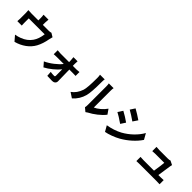

<svg xmlns="http://www.w3.org/2000/svg" viewBox="387 -2482 4226 4226"><g transform="rotate(45 2500.0 -368.5)"><path d="M822.3 -659.2 909.2 -606.4Q898.4 -576.2 888.7 -526.4Q860.4 -363.3 795.9 -243.2Q736.3 -133.8 629.4 -56.2Q522.5 21.5 387.7 56.6L284.2 -63.5Q359.4 -76.2 424.8 -101.6Q572.3 -157.2 652.3 -273.4Q720.7 -371.1 741.2 -530.3H245.1V-383.8Q245.1 -338.9 248 -309.6H110.4Q115.2 -351.6 115.2 -393.6V-567.4Q115.2 -623 110.4 -653.3Q154.3 -648.4 211.9 -648.4H425.8V-724.6Q425.8 -768.6 418 -817.4H572.3Q565.4 -756.8 565.4 -724.6V-648.4H739.3Q792 -648.4 822.3 -659.2Z M1669.9 -477.5H1788.1Q1810.5 -477.5 1869.1 -484.4V-363.3Q1822.3 -365.2 1793 -365.2H1672.9Q1678.7 -138.7 1679.7 -7.8Q1680.7 31.2 1653.3 55.7Q1626 80.1 1583 80.1Q1502.9 80.1 1427.7 75.2L1419.9 -39.1Q1481.4 -30.3 1535.2 -30.3Q1560.5 -30.3 1560.5 -60.5Q1560.5 -106.4 1558.6 -258.8Q1504.9 -190.4 1414.1 -115.7Q1323.2 -41 1236.3 3.9L1149.4 -95.7Q1252 -143.6 1348.1 -218.8Q1444.3 -293.9 1499 -365.2H1285.2Q1250 -365.2 1191.4 -361.3V-484.4Q1248 -477.5 1282.2 -477.5H1553.7Q1553.7 -502 1551.8 -539.1Q1549.8 -578.1 1543.9 -622.1H1672.9Q1668.9 -589.8 1668.9 -539.1Z M2162.1 43.9 2040 -37.1Q2157.2 -119.1 2210 -276.4Q2239.3 -365.2 2239.3 -671.9Q2239.3 -726.6 2230.5 -762.7H2377Q2370.1 -735.4 2370.1 -672.9Q2370.1 -354.5 2339.8 -243.2Q2294.9 -73.2 2162.1 43.9ZM2585.9 46.9 2502.9 -22.5Q2510.7 -59.6 2510.7 -95.7V-678.7Q2510.7 -741.2 2502.9 -764.6H2652.3Q2644.5 -741.2 2644.5 -677.7V-155.3Q2708 -182.6 2775.4 -239.3Q2842.8 -295.9 2891.6 -366.2L2968.8 -255.9Q2909.2 -177.7 2814 -103Q2718.8 -28.3 2629.9 16.6Q2617.2 23.4 2585.9 46.9Z M3236.3 -681.6 3308.6 -792Q3430.7 -723.6 3537.1 -649.4L3461.9 -538.1Q3339.8 -624 3236.3 -681.6ZM3198.2 49.8 3123 -82Q3312.5 -113.3 3463.9 -194.3Q3589.8 -264.6 3690.9 -362.8Q3792 -460.9 3852.5 -569.3L3929.7 -432.6Q3860.4 -329.1 3757.8 -236.8Q3655.3 -144.5 3532.2 -74.2Q3458 -32.2 3362.8 2.9Q3267.6 38.1 3198.2 49.8ZM3082 -453.1 3155.3 -564.5Q3271.5 -502 3382.8 -422.9L3309.6 -310.5Q3164.1 -411.1 3082 -453.1Z M4700.2 -109.4H4763.7Q4827.1 -109.4 4862.3 -113.3V15.6Q4803.7 12.7 4766.6 12.7H4240.2Q4197.3 12.7 4140.6 15.6V-114.3Q4186.5 -109.4 4240.2 -109.4H4564.5Q4598.6 -324.2 4602.5 -391.6H4333Q4306.6 -391.6 4233.4 -386.7V-518.6Q4286.1 -512.7 4332 -512.7H4587.9Q4641.6 -512.7 4663.1 -524.4L4758.8 -476.6Q4755.9 -468.8 4749 -434.6Q4740.2 -366.2 4700.2 -109.4Z"/></g></svg>

Font: Gen Shin Gothic Bold
Style: Bold
Weight: 700
Designer: [Source Han Sans]
Ryoko NISHIZUKA  (kana & ideographs); Paul D. Hunt (Latin, Greek & Cyrillic); Wenlong ZHANG  (bopomofo
Version: Version 1.002.20150607